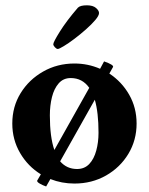

<svg xmlns="http://www.w3.org/2000/svg" viewBox="-20 -671 551 709"><path d="M150.4 17.6Q138.7 13.7 127.4 7.3Q116.2 1 117.2 -3.9L130.9 -27.3Q83 -56.6 54.2 -106Q25.4 -155.3 25.4 -214.8Q25.4 -277.3 56.2 -327.1Q86.9 -377 139.2 -406.7Q191.4 -436.5 254.9 -436.5Q304.7 -436.5 349.6 -417L364.3 -444.3Q400.4 -431.6 397.5 -423.8L383.8 -399.4Q429.7 -369.1 457 -321.3Q484.4 -273.4 484.4 -214.8Q484.4 -153.3 454.1 -103Q423.8 -52.7 371.6 -22.9Q319.3 6.8 254.9 6.8Q208 6.8 166 -9.8ZM164.1 -245.1Q164.1 -165 180.7 -117.2L309.6 -346.7Q284.2 -382.8 241.2 -382.8Q213.9 -382.8 196.8 -363.3Q179.7 -343.8 171.9 -312.5Q164.1 -281.2 164.1 -245.1ZM264.6 -46.9Q292 -46.9 309.6 -65.4Q327.1 -84 335.4 -114.7Q343.8 -145.5 343.8 -180.7Q343.8 -255.9 330.1 -302.7L202.1 -75.2Q226.6 -46.9 264.6 -46.9ZM193.4 -490.2Q188.5 -490.2 182.6 -496.6Q176.8 -502.9 176.8 -507.8Q176.8 -515.6 201.2 -554.7Q225.6 -593.8 267.6 -642.6Q276.4 -651.4 300.8 -651.4Q323.2 -651.4 334.5 -641.6Q345.7 -631.8 345.7 -623Q345.7 -613.3 332 -597.2Q318.4 -581.1 297.4 -562.5Q276.4 -543.9 254.4 -527.3Q232.4 -510.7 215.3 -500.5Q198.2 -490.2 193.4 -490.2Z"/></svg>

Font: Crimson Text
Style: Bold
Weight: 700
Designer: Sebastian Kosch
Foundry: Sebastian Kosch
Version: Version 1.100